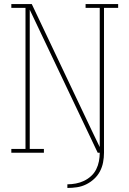

<svg xmlns="http://www.w3.org/2000/svg" viewBox="-20 -755 640 949"><path d="M313 174V156Q334 156 355 152Q376 148 395 139Q414 130 430 115.5Q446 101 455.5 82Q465 63 469 42Q473 21 473 0H463L127 -707V-19H197V0H36V-19H106V-716H36V-735H137L434 -109L473 -28V-716H403V-735H564V-716H494V0Q494 24 489.5 47.5Q485 71 474 92Q463 113 445 129.5Q427 146 405.5 156.5Q384 167 360.5 170.5Q337 174 313 174Z"/></svg>

Font: Iosevka Slab Thin Extended
Style: Regular
Weight: 100
Width: 7
Monospace: yes
Designer: Belleve Invis
Foundry: Belleve Invis
Version: Version 11.1.1; ttfautohint (v1.8.3)